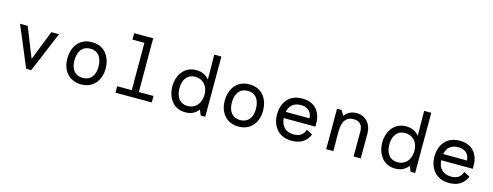

<svg xmlns="http://www.w3.org/2000/svg" viewBox="-23 -1423 5536 2156"><g transform="rotate(15 2745.0 -345.0)"><path d="M443 -470 306 -123 168 -470H79L276 0H335L532 -470Z M915 -480C757 -480 692 -355 692 -230C692 -115 757 10 915 10C1073 10 1138 -115 1138 -230C1138 -355 1073 -480 915 -480ZM915 -405C1005 -405 1055 -340 1055 -230C1055 -130 1005 -65 915 -65C825 -65 775 -130 775 -230C775 -340 825 -405 915 -405Z M1566 -700H1344V-625H1483L1484 -75H1314V0H1736V-75H1566L1565 -625Z M2127 -480C1973 -480 1912 -346 1912 -235C1912 -123 1973 10 2127 10C2200 10 2248 -20 2279 -63L2305 0H2358V-700H2275L2278 -410C2247 -451 2199 -480 2127 -480ZM2134 -405C2222 -405 2286 -340 2286 -240C2286 -130 2222 -65 2134 -65C2046 -65 1995 -131 1995 -235C1995 -339 2046 -405 2134 -405Z M2745 -480C2587 -480 2522 -355 2522 -230C2522 -115 2587 10 2745 10C2903 10 2968 -115 2968 -230C2968 -355 2903 -480 2745 -480ZM2745 -405C2835 -405 2885 -340 2885 -230C2885 -130 2835 -65 2745 -65C2655 -65 2605 -130 2605 -230C2605 -340 2655 -405 2745 -405Z M3129 -236C3129 -117 3194 10 3365 10C3479 10 3538 -47 3568 -118L3498 -154C3478 -93 3435 -65 3368 -65C3272 -65 3220 -122 3213 -214L3580 -213L3581 -235C3587 -361 3524 -480 3360 -480C3192 -480 3129 -354 3129 -236ZM3217 -287C3231 -360 3279 -405 3362 -405C3437 -405 3488 -368 3494 -286Z M3847 0 3846 -213C3846 -285 3853 -405 3975 -405C4083 -405 4083 -312 4083 -286V-264L4082 0H4165L4166 -286C4166 -401 4096 -480 3990 -480C3936 -480 3887 -459 3853 -411L3816 -470H3764V0Z M4567 -480C4413 -480 4352 -346 4352 -235C4352 -123 4413 10 4567 10C4640 10 4688 -20 4719 -63L4745 0H4798V-700H4715L4718 -410C4687 -451 4639 -480 4567 -480ZM4574 -405C4662 -405 4726 -340 4726 -240C4726 -130 4662 -65 4574 -65C4486 -65 4435 -131 4435 -235C4435 -339 4486 -405 4574 -405Z M4959 -236C4959 -117 5024 10 5195 10C5309 10 5368 -47 5398 -118L5328 -154C5308 -93 5265 -65 5198 -65C5102 -65 5050 -122 5043 -214L5410 -213L5411 -235C5417 -361 5354 -480 5190 -480C5022 -480 4959 -354 4959 -236ZM5047 -287C5061 -360 5109 -405 5192 -405C5267 -405 5318 -368 5324 -286Z"/></g></svg>

Font: Necto Mono
Style: Regular
Weight: 400
Designer: Marco Condello
Foundry: Collletttivo
Version: Version 1.300;Glyphs 3.2 (3217)